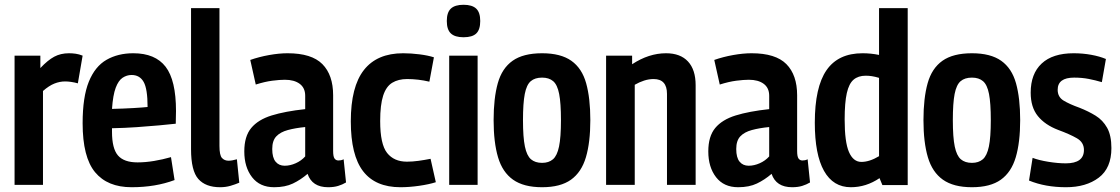

<svg xmlns="http://www.w3.org/2000/svg" viewBox="-20 -774 4688 804"><path d="M149 -541V-489Q180 -522 207 -536.5Q234 -551 269 -551Q283 -551 297 -549Q311 -547 326 -541L306 -425Q292 -429 278 -431Q264 -433 253 -433Q230 -433 207.5 -424Q185 -415 160 -393V0H41V-541Z M531 10Q430 10 378 -53Q326 -116 326 -258Q326 -368 352 -432Q378 -496 426 -523.5Q474 -551 538 -551Q630 -551 673.5 -494.5Q717 -438 717 -309Q717 -301 716.5 -284Q716 -267 716 -256Q689 -253 646 -249Q603 -245 552 -241.5Q501 -238 449 -237Q449 -233 449 -229.5Q449 -226 449 -222Q449 -152 474 -123Q499 -94 556 -94Q589 -94 625 -100Q661 -106 696 -116L711 -20Q631 10 531 10ZM449 -318Q496 -319 538.5 -321.5Q581 -324 598 -326Q598 -402 581.5 -431Q565 -460 531 -460Q511 -460 493.5 -448.5Q476 -437 464.5 -406.5Q453 -376 449 -318Z M899 -740V-163Q899 -124 909.5 -112.5Q920 -101 937 -101Q951 -101 972 -107L982 -9Q966 -2 945.5 4Q925 10 902 10Q841 10 810.5 -24.5Q780 -59 780 -149V-740Z M1003 -140Q1003 -203 1032 -238Q1061 -273 1117.5 -290.5Q1174 -308 1258 -317V-373Q1258 -406 1235 -423Q1212 -440 1173 -440Q1151 -440 1120 -436Q1089 -432 1051 -420L1028 -523Q1065 -536 1107 -543.5Q1149 -551 1184 -551Q1285 -551 1330 -505.5Q1375 -460 1375 -375V-142Q1375 -118 1381 -110Q1387 -102 1397 -102Q1402 -102 1407.5 -103Q1413 -104 1419 -107L1429 -10Q1414 -1 1396 4.5Q1378 10 1354 10Q1287 10 1268 -46Q1239 -21 1206.5 -5.5Q1174 10 1128 10Q1068 10 1035.5 -32Q1003 -74 1003 -140ZM1120 -150Q1120 -114 1134 -97Q1148 -80 1172 -80Q1195 -80 1218.5 -90.5Q1242 -101 1258 -119V-242Q1217 -238 1185.5 -229.5Q1154 -221 1137 -203Q1120 -185 1120 -150Z M1449 -266Q1449 -411 1504 -481Q1559 -551 1668 -551Q1701 -551 1736.5 -546.5Q1772 -542 1797 -534L1778 -432Q1731 -443 1685 -443Q1648 -443 1622.5 -427.5Q1597 -412 1584.5 -373.5Q1572 -335 1572 -267Q1572 -170 1601 -133.5Q1630 -97 1684 -97Q1707 -97 1732.5 -100.5Q1758 -104 1783 -109L1805 -11Q1777 -2 1735.5 4Q1694 10 1657 10Q1552 10 1500.5 -57Q1449 -124 1449 -266Z M1921 -618Q1885 -618 1868 -634Q1851 -650 1851 -686Q1851 -722 1868 -738Q1885 -754 1921 -754Q1957 -754 1974 -738Q1991 -722 1991 -686Q1991 -650 1974.5 -634Q1958 -618 1921 -618ZM1861 0V-541H1980V0Z M2047 -271Q2047 -363 2064.5 -425.5Q2082 -488 2126.5 -519.5Q2171 -551 2250 -551Q2328 -551 2372.5 -519.5Q2417 -488 2434.5 -425.5Q2452 -363 2452 -271Q2452 -178 2433.5 -115.5Q2415 -53 2371 -21.5Q2327 10 2250 10Q2173 10 2128.5 -21.5Q2084 -53 2065.5 -115.5Q2047 -178 2047 -271ZM2170 -271Q2170 -199 2178 -160.5Q2186 -122 2203.5 -107Q2221 -92 2250 -92Q2278 -92 2295.5 -107Q2313 -122 2321 -160.5Q2329 -199 2329 -271Q2329 -342 2321.5 -380.5Q2314 -419 2296.5 -434Q2279 -449 2250 -449Q2220 -449 2202.5 -434Q2185 -419 2177.5 -380.5Q2170 -342 2170 -271Z M2518 0V-541H2627V-505Q2697 -551 2769 -551Q2829 -551 2861 -516.5Q2893 -482 2893 -417V0H2773V-381Q2773 -443 2717 -443Q2697 -443 2677 -436.5Q2657 -430 2638 -419V0Z M2946 -140Q2946 -203 2975 -238Q3004 -273 3060.5 -290.5Q3117 -308 3201 -317V-373Q3201 -406 3178 -423Q3155 -440 3116 -440Q3094 -440 3063 -436Q3032 -432 2994 -420L2971 -523Q3008 -536 3050 -543.5Q3092 -551 3127 -551Q3228 -551 3273 -505.5Q3318 -460 3318 -375V-142Q3318 -118 3324 -110Q3330 -102 3340 -102Q3345 -102 3350.5 -103Q3356 -104 3362 -107L3372 -10Q3357 -1 3339 4.5Q3321 10 3297 10Q3230 10 3211 -46Q3182 -21 3149.5 -5.5Q3117 10 3071 10Q3011 10 2978.5 -32Q2946 -74 2946 -140ZM3063 -150Q3063 -114 3077 -97Q3091 -80 3115 -80Q3138 -80 3161.5 -90.5Q3185 -101 3201 -119V-242Q3160 -238 3128.5 -229.5Q3097 -221 3080 -203Q3063 -185 3063 -150Z M3675 1 3663 -28Q3607 10 3543 10Q3469 10 3430.5 -58.5Q3392 -127 3392 -260Q3392 -409 3441 -480Q3490 -551 3592 -551Q3627 -551 3661 -544V-740H3781V1ZM3661 -120V-448Q3644 -453 3631 -455Q3618 -457 3605 -457Q3574 -457 3554.5 -440.5Q3535 -424 3526 -384Q3517 -344 3517 -274Q3517 -179 3535 -137.5Q3553 -96 3587 -96Q3621 -96 3661 -120Z M3847 -271Q3847 -363 3864.5 -425.5Q3882 -488 3926.5 -519.5Q3971 -551 4050 -551Q4128 -551 4172.5 -519.5Q4217 -488 4234.5 -425.5Q4252 -363 4252 -271Q4252 -178 4233.5 -115.5Q4215 -53 4171 -21.5Q4127 10 4050 10Q3973 10 3928.5 -21.5Q3884 -53 3865.5 -115.5Q3847 -178 3847 -271ZM3970 -271Q3970 -199 3978 -160.5Q3986 -122 4003.5 -107Q4021 -92 4050 -92Q4078 -92 4095.5 -107Q4113 -122 4121 -160.5Q4129 -199 4129 -271Q4129 -342 4121.5 -380.5Q4114 -419 4096.5 -434Q4079 -449 4050 -449Q4020 -449 4002.5 -434Q3985 -419 3977.5 -380.5Q3970 -342 3970 -271Z M4289 -18 4304 -113Q4330 -103 4370 -96.5Q4410 -90 4443 -90Q4519 -90 4519 -146Q4519 -178 4489.5 -195Q4460 -212 4411 -230Q4356 -251 4326 -288Q4296 -325 4296 -386Q4296 -465 4342 -508Q4388 -551 4476 -551Q4514 -551 4549.5 -544.5Q4585 -538 4611 -527L4594 -430Q4567 -438 4539 -443.5Q4511 -449 4478 -449Q4409 -449 4409 -398Q4409 -368 4433.5 -353Q4458 -338 4500 -323Q4538 -308 4568 -289.5Q4598 -271 4616 -239Q4634 -207 4634 -154Q4634 -70 4581 -30Q4528 10 4444 10Q4357 10 4289 -18Z"/></svg>

Font: Georama Semi Condensed SemiBold
Style: Regular
Weight: 600
Width: 4
Designer: Jean-Baptiste Levee
Foundry: Production Type
Version: Version 1.000